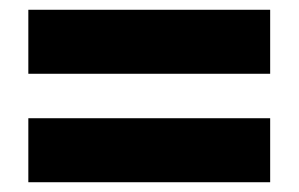

<svg xmlns="http://www.w3.org/2000/svg" viewBox="-20 -632 612 393"><path d="M38 -481V-612H533V-481ZM38 -259V-390H533V-259Z"/></svg>

Font: Noto Sans Kannada UI Black
Style: Regular
Weight: 900
Designer: Jelle Bosma - Monotype Design Team
Foundry: Monotype Imaging Inc.
Version: Version 2.005; ttfautohint (v1.8.4.7-5d5b)